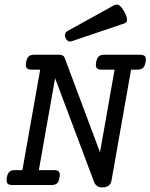

<svg xmlns="http://www.w3.org/2000/svg" viewBox="-20 -823 669 854"><path d="M158.7 -513.2H121.1Q104.5 -513.2 98.6 -520.5Q92.8 -527.8 96.2 -546.4Q99.6 -564.9 107.9 -572.3Q116.2 -579.6 132.8 -579.6H242.2Q262.7 -579.6 267.6 -565.9L424.8 -145.5L489.7 -513.2H432.6Q416 -513.2 410.2 -520.5Q404.3 -527.8 407.7 -546.4Q411.1 -564.9 419.4 -572.3Q427.7 -579.6 444.3 -579.6H602.5Q619.1 -579.6 625 -572.3Q630.9 -564.9 627.4 -546.4Q624 -527.8 615.7 -520.5Q607.4 -513.2 590.8 -513.2H563L475.6 -18.1Q473.1 -5.4 463.1 2.7Q453.1 10.7 434.1 10.7Q407.2 10.7 397.5 -16.1L225.1 -475.1L152.8 -66.4H219.7Q236.3 -66.4 242.2 -59.1Q248 -51.8 244.6 -33.2Q241.7 -14.6 233.4 -7.3Q225.1 0 208.5 0H35.6Q19 0 13.2 -7.3Q7.3 -14.6 10.3 -33.2Q13.7 -51.8 22 -59.1Q30.3 -66.4 46.9 -66.4H79.6ZM483.4 -797.4Q489.7 -800.8 495.4 -802.2Q501 -803.7 506.6 -801.3Q512.2 -798.8 518.6 -791.7Q524.9 -784.7 532.7 -771Q540 -757.8 542.7 -748.8Q545.4 -739.7 544.9 -733.6Q544.4 -727.5 541 -723.9Q537.6 -720.2 532.7 -718.8L297.9 -639.2Q288.6 -636.2 281.5 -641.4Q274.4 -646.5 271 -654.8Q267.6 -663.1 269.8 -671.6Q272 -680.2 280.3 -685.1Z"/></svg>

Font: Courier Prime
Style: Italic
Weight: 400
Monospace: yes
Designer: Alan Dague-Greene
Foundry: Quote-Unquote Apps
Version: Version 1.202